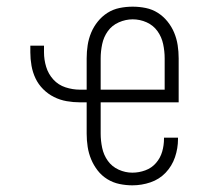

<svg xmlns="http://www.w3.org/2000/svg" viewBox="-20 -548 640 576"><path d="M377 8Q358 8 338.5 4Q319 0 302 -10.5Q285 -21 273 -36.5Q261 -52 253.5 -70Q246 -88 243 -107.5Q240 -127 240 -147V-241H220Q200 -241 180 -244.5Q160 -248 142 -257Q124 -266 109.5 -280.5Q95 -295 86.5 -313Q78 -331 74.5 -351Q71 -371 71 -391V-411H112V-391Q112 -369 118.5 -347.5Q125 -326 140 -309.5Q155 -293 176.5 -286Q198 -279 220 -279H240V-373Q240 -393 243 -412.5Q246 -432 253.5 -450Q261 -468 273.5 -483.5Q286 -499 302.5 -509.5Q319 -520 338.5 -524Q358 -528 378 -528Q398 -528 417.5 -524Q437 -520 453.5 -509.5Q470 -499 482.5 -483.5Q495 -468 502.5 -450Q510 -432 513 -412.5Q516 -393 516 -373V-241H282V-147Q282 -126 286.5 -104.5Q291 -83 303.5 -65.5Q316 -48 336 -39Q356 -30 377 -30Q397 -30 416 -37Q435 -44 448 -59Q461 -74 466.5 -93Q472 -112 472 -132V-135H514V-131Q514 -103 505 -76.5Q496 -50 477 -30Q458 -10 431.5 -1Q405 8 377 8ZM474 -279V-373Q474 -394 469.5 -415.5Q465 -437 452.5 -454.5Q440 -472 420 -481Q400 -490 378 -490Q357 -490 336.5 -481Q316 -472 303.5 -454.5Q291 -437 286.5 -415.5Q282 -394 282 -373V-279Z"/></svg>

Font: Iosevka Extralight Extended
Style: Regular
Weight: 200
Width: 7
Monospace: yes
Designer: Belleve Invis
Foundry: Belleve Invis
Version: Version 32.5.0; ttfautohint (v1.8.4)